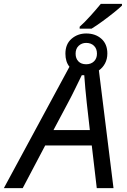

<svg xmlns="http://www.w3.org/2000/svg" viewBox="-77 -978 659 998"><path d="M337 -839Q363 -862 394 -896.5Q425 -931 447 -958H557V-949Q544 -936 516 -913.5Q488 -891 456.5 -868Q425 -845 399 -829H337ZM284 -631Q263 -657 263 -699Q263 -749 295 -776.5Q327 -804 371 -804Q419 -804 450 -776.5Q481 -749 481 -700Q481 -671 469 -648.5Q457 -626 437 -612L513 0H426L400 -222H158L41 0H-57ZM371 -644Q396 -644 411.5 -659Q427 -674 427 -699Q427 -725 411.5 -740Q396 -755 371 -755Q348 -755 332 -740Q316 -725 316 -699Q316 -674 330.5 -659Q345 -644 371 -644ZM201 -302H390L374 -443Q370 -481 366.5 -518Q363 -555 361 -587H348Q332 -555 314.5 -518.5Q297 -482 276 -443Z"/></svg>

Font: Noto Sans
Style: Italic
Weight: 400
Italic angle: -12°
Designer: Monotype Design Team
Foundry: Monotype Imaging Inc.
Version: Version 2.013; ttfautohint (v1.8.4.7-5d5b)